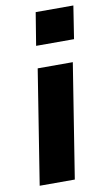

<svg xmlns="http://www.w3.org/2000/svg" viewBox="-84 -770 460 813"><g transform="rotate(-10 146.0 -363.5)"><path d="M107 -586 130 -727H292L270 -586ZM19 0 97 -491H248L170 0Z"/></g></svg>

Font: Nunito Sans 12pt ExtraBold
Style: Italic
Weight: 800
Italic angle: -9°
Designer: Vernon Adams
Foundry: Vernon Adams
Version: Version 3.101;gftools[0.9.27]